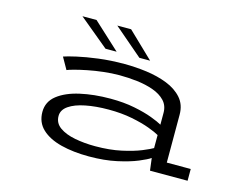

<svg xmlns="http://www.w3.org/2000/svg" viewBox="-98 -854 1295 1019"><g transform="rotate(15 550.0 -344.0)"><path d="M462.5 11Q376 11 308.2 -6.2Q240.5 -23.5 201.8 -60Q163 -96.5 163 -154Q163 -210 208.2 -245.5Q253.5 -281 329 -298Q404.5 -315 495 -315Q568.5 -315 627.2 -303.2Q686 -291.5 726.5 -276.2Q767 -261 785.5 -250V-315Q785.5 -355 760.8 -381Q736 -407 695.2 -421.5Q654.5 -436 605.8 -441.8Q557 -447.5 508.5 -447.5Q466 -447.5 421 -442.2Q376 -437 336 -429Q296 -421 267.5 -413.2Q239 -405.5 229 -401L192.5 -465.5Q213.5 -473 262 -484Q310.5 -495 376.8 -503.5Q443 -512 518.5 -512Q579 -512 641 -503.8Q703 -495.5 755 -475Q807 -454.5 838.8 -418.5Q870.5 -382.5 870.5 -327.5V-64.5H1002V0H795.5L787 -67.5Q770 -55.5 725.8 -37Q681.5 -18.5 614.5 -3.8Q547.5 11 462.5 11ZM480 -50Q560 -50 623.8 -64Q687.5 -78 729.2 -95.2Q771 -112.5 785.5 -121.5V-193Q768 -203.5 727.8 -218.5Q687.5 -233.5 629.5 -245Q571.5 -256.5 501 -256.5Q430 -256.5 373.5 -245.2Q317 -234 284.2 -211.2Q251.5 -188.5 251.5 -155Q251.5 -116 284 -93Q316.5 -70 368.8 -60Q421 -50 480 -50ZM586 -564 428.5 -699H504.5L645 -564ZM400 -564 237 -699H314.5L461 -564Z"/></g></svg>

Font: Trispace Expanded Light
Style: Regular
Weight: 300
Width: 7
Designer: Tyler Finck
Foundry: Etcetera Type Company
Version: Version 1.210; ttfautohint (v1.8.3)